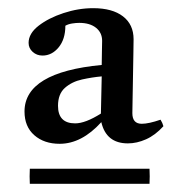

<svg xmlns="http://www.w3.org/2000/svg" viewBox="-20 -650 430 470"><path d="M293 -299Q240 -299 228 -351Q180 -298 126 -298Q88 -298 64 -319Q40 -340 40 -377Q40 -473 229 -491Q229 -507 229.5 -523.5Q230 -540 230 -550Q230 -570 215 -582Q200 -594 174 -594Q166 -594 156.5 -592.5Q147 -591 140 -587Q140 -554 123.5 -534Q107 -514 84 -514Q70 -514 60 -523Q50 -532 50 -545Q50 -568 74.5 -587Q99 -606 135.5 -618Q172 -630 208 -630Q255 -630 281 -610Q307 -590 307 -554Q307 -545 306.5 -518.5Q306 -492 305.5 -460Q305 -428 304.5 -403Q304 -378 304 -373Q304 -347 327 -347Q344 -347 373 -357Q378 -349 380 -341Q360 -319 337.5 -309Q315 -299 293 -299ZM346 -200H53Q52 -218 53 -237H346Q347 -218 346 -200ZM227 -372 229 -463Q206 -461 181 -455.5Q156 -450 139 -435Q122 -420 122 -391Q122 -348 164 -348Q189 -348 227 -372Z"/></svg>

Font: Tiro Gurmukhi
Style: Regular
Weight: 400
Designer: Gurmukhi: John Hudson & Fiona Ross. Latin: John Hudson.
Foundry: Tiro Typeworks Ltd.
Version: Version 1.52